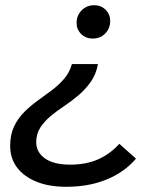

<svg xmlns="http://www.w3.org/2000/svg" viewBox="-20 -555 613 737"><path d="M234 162Q168 162 120 142.5Q72 123 45.5 88Q19 53 19 5Q19 -38 34 -69.5Q49 -101 73 -125Q97 -149 125 -169Q153 -189 179.5 -209Q206 -229 226.5 -253Q247 -277 256 -309H356Q349 -270 328.5 -241Q308 -212 281.5 -189.5Q255 -167 226.5 -148Q198 -129 174 -109Q150 -89 134.5 -65Q119 -41 119 -9Q119 29 152.5 53Q186 77 249 77Q311 77 357 56.5Q403 36 438 -3L502 54Q459 105 390.5 133.5Q322 162 234 162ZM336 -407Q309 -407 291.5 -424.5Q274 -442 274 -467Q274 -487 283 -502Q292 -517 307 -526Q322 -535 341 -535Q368 -535 385.5 -517.5Q403 -500 403 -475Q403 -446 384 -426.5Q365 -407 336 -407Z"/></svg>

Font: MOST Montserrat Medium
Style: Italic
Weight: 500
Italic angle: -11.3°
Designer: Julieta Ulanovsky
Foundry: Julieta Ulanovsky
Version: Version 8.000;March 11, 2024;FontCreator 15.0.0.2926 64-bit